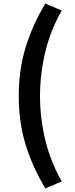

<svg xmlns="http://www.w3.org/2000/svg" viewBox="-20 -853 418 1075"><path d="M234 202Q164 86 124.5 -39.5Q85 -165 85 -316Q85 -465 124.5 -591.5Q164 -718 234 -833L326 -794Q263 -685 233.5 -561.5Q204 -438 204 -316Q204 -192 233.5 -69.5Q263 53 326 163Z"/></svg>

Font: Chiron Sans HK TT
Style: Bold
Weight: 700
Designer: Ryoko NISHIZUKA 西塚涼子 (kana, bopomofo & ideographs); Paul D. Hunt (Latin, Greek & Cyrillic); Sandoll Communications 산돌커뮤니
Foundry: Adobe
Version: Version 2.022;hotconv 1.0.109;makeotfexe 2.5.65596